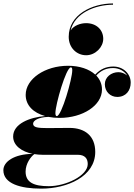

<svg xmlns="http://www.w3.org/2000/svg" viewBox="-105 -860 796 1140"><path d="M508 -629.5C508 -682 468.5 -722.5 406 -722.5C374 -722.5 333.5 -709 314.5 -679.5C338.5 -782 459.5 -832 566 -832V-839.5C442 -839.5 303 -773.5 303 -641.5C303 -575.5 351 -532 406.5 -532C461 -532 508 -579.5 508 -629.5ZM249 -160C385.5 -160 500.5 -233 500.5 -328.5C500.5 -361 488 -389 466.5 -411.5C494.5 -442 527 -456 566 -456C602 -456 633.5 -438.5 650 -411.5C635.5 -424 616.5 -431.5 598.5 -431.5C555.5 -431.5 517.5 -402 517.5 -360C517.5 -316 550 -284.5 591 -284.5C642.5 -284.5 671 -322 671 -369.5C671 -422.5 626.5 -465 567.5 -465C524.5 -465 489.5 -449 460.5 -417C424.5 -450 367 -469.5 299 -469.5C162.5 -469.5 47.5 -392 47.5 -296.5C47.5 -234.5 93 -190 163 -171C71 -163.5 -27 -125 -27 -49.5C-27 4.5 24 40.5 89 53.5C-22 55 -85 100.5 -85 150.5C-85 230.5 16.5 260 140 260C294.5 260 460.5 188 460.5 42C460.5 -54 398 -100.5 308 -100.5C279.5 -100.5 212 -99.5 177 -99.5C120.5 -99.5 91.5 -103 91.5 -125.5C91.5 -143.5 121 -164 182.5 -166C203 -162 225.5 -160 249 -160ZM232 -170.5C226 -170.5 224 -179 224 -189C224 -238 287 -460 316 -460C323 -460 324 -452 324 -442C324 -393 261 -170.5 232 -170.5ZM47 159C47 111 78 70 99 55C114.5 57.5 130.5 59 146.5 59H356.5C399.5 59 416 82 416 114C416 184 284 245.5 185 245.5C96.5 245.5 47 223.5 47 159Z"/></svg>

Font: Bodoni* 24pt Fatface
Style: Italic
Weight: 900
Italic angle: -13°
Version: Version 2.3